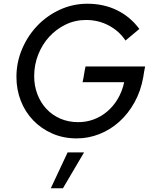

<svg xmlns="http://www.w3.org/2000/svg" viewBox="-20 -730 824 1028"><path d="M68 0ZM747 -317Q734 -243 700.5 -182.5Q667 -122 619.5 -79Q572 -36 513 -12.5Q454 11 391 11Q319 11 260 -15Q201 -41 158 -85.5Q115 -130 91.5 -190Q68 -250 68 -318Q68 -396 98 -467Q128 -538 179.5 -592Q231 -646 300.5 -678Q370 -710 448 -710Q536 -710 607 -675Q678 -640 726 -575Q707 -559 689 -544Q671 -529 652 -513Q618 -564 562.5 -593.5Q507 -623 441 -623Q382 -623 331.5 -598.5Q281 -574 243.5 -533Q206 -492 184.5 -437.5Q163 -383 163 -322Q163 -271 180 -226Q197 -181 228 -147.5Q259 -114 302.5 -95Q346 -76 399 -76Q442 -76 481.5 -90.5Q521 -105 554 -133Q587 -161 610.5 -200.5Q634 -240 645 -290H422Q427 -311 430 -331.5Q433 -352 438 -374H757Q754 -360 751.5 -345.5Q749 -331 747 -317ZM342 86H430L317 278H252Z"/></svg>

Font: Rosa Sans
Style: Italic
Weight: 400
Italic angle: -12°
Designer: Pentagram / MCKL
Foundry: Pentagram / MCKL
Version: Version 1.005;September 16, 2019;FontCreator 11.5.0.2425 64-